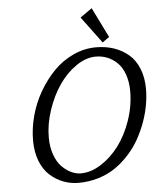

<svg xmlns="http://www.w3.org/2000/svg" viewBox="-61 -974 850 1035"><g transform="rotate(-5 364.0 -456.0)"><path d="M97.2 0ZM474.1 -921.9 554.2 -759.3 517.1 -732.9 410.2 -877ZM321.8 9.8Q278.8 9.8 239.5 -5.4Q200.2 -20.5 167.7 -49.8Q135.3 -79.1 116.2 -127.9Q97.2 -176.8 97.2 -238.8Q97.2 -304.7 115.5 -372.6Q133.8 -440.4 168.7 -500.5Q203.6 -560.5 249.5 -607.7Q295.4 -654.8 355.2 -682.4Q415 -710 479 -710Q531.2 -710 575.7 -694.8Q620.1 -679.7 654.5 -650.4Q689 -621.1 708.5 -573Q728 -524.9 728 -462.9Q728 -421.4 720.2 -377Q712.4 -332.5 695.8 -286.1Q679.2 -239.7 655.5 -197Q631.8 -154.3 597.9 -116.5Q564 -78.6 523.7 -50.5Q483.4 -22.5 431.4 -6.3Q379.4 9.8 321.8 9.8ZM473.1 -660.2Q419.9 -660.2 366.5 -623.3Q313 -586.4 273.2 -528.3Q233.4 -470.2 208.3 -395.3Q183.1 -320.3 183.1 -248Q183.1 -195.8 198 -154.3Q212.9 -112.8 236.6 -88.9Q260.3 -64.9 286.6 -52.5Q313 -40 338.9 -40Q393.6 -40 448.5 -75Q503.4 -109.9 545.9 -166.5Q588.4 -223.1 615.2 -300.5Q642.1 -377.9 642.1 -458Q642.1 -509.3 627.9 -549.1Q613.8 -588.9 589.6 -612.5Q565.4 -636.2 535.9 -648.2Q506.3 -660.2 473.1 -660.2Z"/></g></svg>

Font: Pfennig
Style: Italic
Weight: 500
Italic angle: -13°
Version: Version 20120410 ; ttfautohint (v0.8)